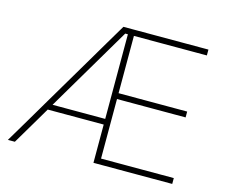

<svg xmlns="http://www.w3.org/2000/svg" viewBox="-101 -848 1152 984"><g transform="rotate(15 475.5 -356.5)"><path d="M16 0Q50 -57 87.8 -120.8Q125.5 -184.5 159 -241.5L306 -490Q342 -551 374.2 -605.5Q406.5 -660 438 -713H889V-682Q853.5 -682 815.2 -682Q777 -682 732 -682Q687 -682 632 -682H496L502 -710Q502 -649.5 502 -593.5Q502 -537.5 502 -472V-242Q502 -177 502 -121Q502 -65 502 -4L496 -31H636Q682.5 -31 725.5 -31Q768.5 -31 809 -31Q849.5 -31 888 -31V0H470Q470 -61 470 -117Q470 -173 470 -238V-475Q470 -540.5 470 -595.8Q470 -651 470 -708L486 -682H456L216 -276Q178 -211 135.5 -139.2Q93 -67.5 53 0ZM158 -203V-233H487V-203ZM496 -347V-378H641Q713 -378 765.2 -378Q817.5 -378 866 -378V-347Q840 -347 814.8 -347Q789.5 -347 762.5 -347Q735.5 -347 705.5 -347Q675.5 -347 640 -347Z"/></g></svg>

Font: Commissioner Thin
Style: Regular
Weight: 100
Designer: Kostas Bartsokas
Foundry: Kostas Bartsokas
Version: Version 1.001;gftools[0.9.23]